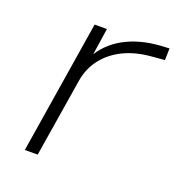

<svg xmlns="http://www.w3.org/2000/svg" viewBox="-98 -579 609 660"><g transform="rotate(20 206.0 -249.0)"><path d="M64 0 142 -487H187L170 -374H163Q194 -431 249.5 -461Q305 -491 378 -496L412 -498L411 -455L364 -451Q304 -446 260.5 -424Q217 -402 190.5 -366.5Q164 -331 157 -285L111 0Z"/></g></svg>

Font: Nunito Sans 10pt SemiExpanded ExtraLight
Style: Italic
Weight: 250
Width: 6
Italic angle: -9°
Designer: Vernon Adams
Foundry: Vernon Adams
Version: Version 3.101;gftools[0.9.27]